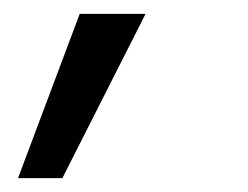

<svg xmlns="http://www.w3.org/2000/svg" viewBox="-20 -138 358 277"><path d="M6 119 95 -118H190L70 119Z"/></svg>

Font: Plus Jakarta Display
Style: Italic
Weight: 400
Italic angle: -12°
Designer: Gumpita Rahayu
Foundry: Tokotype Studio
Version: Version 1.000